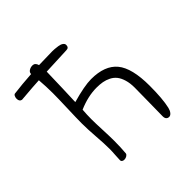

<svg xmlns="http://www.w3.org/2000/svg" viewBox="-186 -880 1044 1044"><g transform="rotate(-45 336.0 -358.0)"><path d="M170.9 -692.9Q170.9 -705.1 182.6 -712.6Q194.3 -720.2 209 -720.2Q229 -720.2 235.8 -695.8Q321.3 -698.2 338.9 -698.2Q348.1 -698.2 357.4 -697.5Q366.7 -696.8 382.6 -694.6Q398.4 -692.4 408.2 -685.5Q418 -678.7 418 -668.9Q418 -647.9 397.9 -647.9Q293 -644 240.2 -641.1Q239.7 -603 236.6 -514.4Q233.4 -425.8 232.9 -414.1Q330.6 -441.9 381.8 -441.9Q486.8 -441.9 534.4 -384.3Q582 -326.7 582 -190.9Q582 -90.8 568.8 -34.2Q564.9 -17.6 556.2 -6.8Q547.4 3.9 537.1 3.9Q527.3 3.9 520.8 -2.7Q514.2 -9.3 514.2 -23.9Q514.2 -50.3 515.6 -119.4Q517.1 -188.5 517.1 -241.2Q517.1 -276.4 509 -302.7Q501 -329.1 488 -345.2Q475.1 -361.3 455.6 -371.1Q436 -380.9 415.8 -384.5Q395.5 -388.2 370.1 -388.2Q304.2 -388.2 231.9 -356.9Q229 -321.3 229 -286.1Q229 -256.3 231.4 -203.1Q233.9 -149.9 233.9 -115.2Q233.9 -64.9 230 -22Q228 -14.2 219 -9Q210 -3.9 200.2 -3.9Q192.4 -3.9 186.8 -7.8Q181.2 -11.7 181.2 -18.1Q181.2 -28.8 183.1 -56.2Q185.1 -83.5 185.1 -102.1Q185.1 -144 180.4 -203.4Q175.8 -262.7 175.8 -307.1Q175.8 -343.8 178.5 -419.7Q181.2 -495.6 181.2 -535.2Q181.2 -585.4 176.8 -638.2Q139.2 -636.7 37.1 -627.9Q20 -630.9 20 -652.8Q20 -663.1 24.4 -671.1Q28.8 -679.2 35.2 -679.2Q95.7 -687 170.9 -691.9Z"/></g></svg>

Font: Zhizn
Style: Regular
Weight: 400
Designer: Peter Zharnov
Foundry: Peter Zharnov
Version: Version 1.000